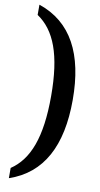

<svg xmlns="http://www.w3.org/2000/svg" viewBox="-113 -852 607 1164"><g transform="rotate(10 190.5 -270.0)"><path d="M31 -804V-741C141 -667 197 -525 197 -270C197 -15 141 127 31 201V264C235 195 330 12 330 -270C330 -552 235 -735 31 -804Z"/></g></svg>

Font: Noto Serif Sinhala Condensed
Style: Bold
Weight: 700
Width: 3
Designer: Jelle Bosma - Monotype Design Team
Foundry: Monotype Imaging Inc.
Version: Version 2.007